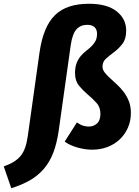

<svg xmlns="http://www.w3.org/2000/svg" viewBox="-121 -779 738 1021"><path d="M89 -499Q99 -569 119.5 -618.5Q140 -668 172 -699Q204 -730 249 -744.5Q294 -759 352 -759Q448 -759 499 -719Q550 -679 550 -616Q550 -572 530.5 -546.5Q511 -521 487 -503Q463 -485 443.5 -468Q424 -451 424 -425Q424 -409 435 -394.5Q446 -380 463 -364.5Q480 -349 499.5 -331Q519 -313 536 -291Q553 -269 564 -241.5Q575 -214 575 -178Q575 -136 559.5 -100.5Q544 -65 516.5 -38.5Q489 -12 451 2.5Q413 17 369 17Q332 17 291 5.5Q250 -6 223 -26L288 -128Q306 -115 321.5 -110.5Q337 -106 351 -106Q377 -106 395 -122.5Q413 -139 413 -174Q413 -209 392 -232Q371 -255 345.5 -276.5Q320 -298 299 -323.5Q278 -349 278 -390Q278 -422 286.5 -443.5Q295 -465 308 -480.5Q321 -496 336.5 -508Q352 -520 365 -532.5Q378 -545 386.5 -560.5Q395 -576 395 -600Q395 -622 382 -634.5Q369 -647 343 -647Q308 -647 286 -623.5Q264 -600 255 -538L191 -83Q181 -15 162 34Q143 83 112 119Q81 155 38.5 179.5Q-4 204 -61 222L-101 106Q-70 95 -48 81.5Q-26 68 -11 49.5Q4 31 13 5Q22 -21 27 -57Z"/></svg>

Font: Szlgxwxxxixliatcpuztgldltzi
Style: Regular
Weight: 700
Italic angle: -8°
Designer: Carrois Corporate & Edenspiekermann
Foundry: Carrois Corporate GbR & Edenspiekermann AG
Version: Version 2.001